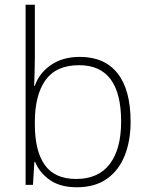

<svg xmlns="http://www.w3.org/2000/svg" viewBox="-20 -873 630 810"><path d="M127 -628Q127 -602 126 -568Q125 -534 124 -511H127Q145 -564 194.5 -598.5Q244 -633 317 -633Q421 -633 476 -563.5Q531 -494 531 -359Q531 -280 506.5 -217.5Q482 -155 431.5 -119Q381 -83 304 -83Q234 -83 190.5 -113.5Q147 -144 128 -190H125L119 -93H88V-853H127ZM314 -598Q217 -598 172 -535Q127 -472 127 -358V-349Q127 -236 169 -177Q211 -118 301 -118Q395 -118 443 -181Q491 -244 491 -360Q491 -598 314 -598Z"/></svg>

Font: Noto Sans Kannada UI ExtraLight
Style: Regular
Weight: 200
Designer: Jelle Bosma - Monotype Design Team
Foundry: Monotype Imaging Inc.
Version: Version 2.005; ttfautohint (v1.8.4.7-5d5b)